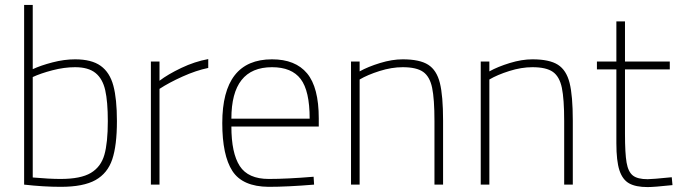

<svg xmlns="http://www.w3.org/2000/svg" viewBox="-20 -750 2758 780"><path d="M78 0V-730H113V-469Q145 -484 193 -496.5Q241 -509 285 -509Q352 -509 389 -482.5Q426 -456 440.5 -402Q455 -348 455 -258Q455 -159 436 -102.5Q417 -46 368 -18.5Q319 9 227 9Q157 9 78 0ZM418 -258Q418 -337 407.5 -383.5Q397 -430 368 -453.5Q339 -477 285 -477Q241 -477 193 -464.5Q145 -452 113 -437V-29Q181 -23 226 -23Q308 -23 349 -47.5Q390 -72 404 -121Q418 -170 418 -258Z M593 -500H628V-422Q662 -448 716.5 -474Q771 -500 826 -510V-474Q777 -464 721.5 -439Q666 -414 628 -389V0H593Z M883 -250Q883 -509 1085 -509Q1180 -509 1227.5 -452Q1275 -395 1275 -269V-236H920Q920 -128 954 -75.5Q988 -23 1072 -23Q1146 -23 1254 -32L1256 0Q1148 9 1071 9Q965 8 924 -55.5Q883 -119 883 -250ZM1238 -268Q1238 -381 1201.5 -429Q1165 -477 1085 -477Q920 -477 920 -268Z M1406 -500H1441V-460Q1475 -479 1524 -494Q1573 -509 1616 -509Q1685 -509 1719.5 -487Q1754 -465 1767 -413Q1780 -361 1780 -260V0H1745V-258Q1745 -348 1735.5 -393.5Q1726 -439 1699 -458Q1672 -477 1616 -477Q1571 -477 1522 -461.5Q1473 -446 1441 -427V0H1406Z M1933 -500H1968V-460Q2002 -479 2051 -494Q2100 -509 2143 -509Q2212 -509 2246.5 -487Q2281 -465 2294 -413Q2307 -361 2307 -260V0H2272V-258Q2272 -348 2262.5 -393.5Q2253 -439 2226 -458Q2199 -477 2143 -477Q2098 -477 2049 -461.5Q2000 -446 1968 -427V0H1933Z M2484 -168V-468H2405V-500H2484V-663H2519V-500H2701V-468H2519V-206Q2519 -127 2525.5 -89.5Q2532 -52 2551 -37Q2570 -22 2611 -22Q2629 -22 2709 -30L2712 2Q2637 10 2611 10Q2563 10 2536 -5Q2509 -20 2496.5 -58Q2484 -96 2484 -168Z"/></svg>

Font: Cairo ExtraLight
Style: Regular
Weight: 275
Designer: Mohamed Gaber, Accademia di Belle Arti di Urbino and others
Foundry: Kief Type Foundry, Accademia di Belle Arti di Urbino and others
Version: Version 3.011